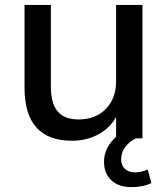

<svg xmlns="http://www.w3.org/2000/svg" viewBox="-20 -559 668 776"><path d="M555.7 -539.1V0H530.3Q503.9 11.7 486.8 34.2Q469.7 56.6 469.7 84Q469.7 109.4 484.9 123.5Q500 137.7 525.4 137.7Q552.7 137.7 577.1 126L591.8 180.7Q558.6 197.3 510.7 197.3Q460 197.3 430.2 169.9Q400.4 142.6 400.4 94.7Q400.4 38.1 449.2 -5.9V-85.9Q422.9 -40 376 -15.1Q329.1 9.8 270.5 9.8Q79.1 9.8 79.1 -205.1V-539.1H185.5V-210.9Q185.5 -141.6 212.9 -108.9Q240.2 -76.2 297.9 -76.2Q366.2 -76.2 407.7 -118.7Q449.2 -161.1 449.2 -230.5V-539.1Z"/></svg>

Font: Min Sans Medium
Style: Regular
Weight: 500
Designer: Jinseong-Kim, NotoSansCJK, Nunito
Foundry: Jinseong-Kim
Version: Version 1.400;Glyphs 3.1.2 (3151)